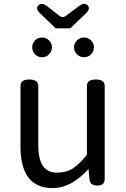

<svg xmlns="http://www.w3.org/2000/svg" viewBox="-20 -950 647 983"><path d="M250 13Q85 13 85 -199V-510Q85 -543 130 -543Q176 -543 176 -510V-210Q176 -134 200 -100Q224 -66 271 -66Q319 -66 352 -87Q385 -108 425 -158V-510Q425 -543 470 -543Q516 -543 516 -510V-33Q516 0 478 0Q440 0 438 -33L433 -85Q345 13 250 13ZM265 -805 183 -884Q160 -907 177 -923Q194 -939 220 -919L286 -868Q301 -857 316 -868L386 -920Q412 -939 428 -923Q445 -907 422 -884L340 -805ZM231 -672Q217 -657 195 -657Q174 -657 159 -672Q145 -687 145 -708Q145 -729 159 -743Q173 -758 195 -758Q217 -758 231 -743Q246 -729 246 -708Q246 -687 231 -672ZM446 -672Q432 -657 410 -657Q389 -657 374 -672Q359 -687 359 -708Q359 -729 374 -743Q389 -758 410 -758Q432 -758 446 -743Q461 -729 461 -708Q461 -687 446 -672Z"/></svg>

Font: Swei Gothic CJK TC Regular
Style: Regular
Weight: 400
Version: Version 2.129